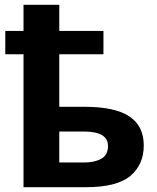

<svg xmlns="http://www.w3.org/2000/svg" viewBox="-20 -780 654 800"><path d="M2 -554V-651H78V-760H227V-651H411V-554H227V-335H332Q459 -335 519 -295Q579 -255 579 -174Q579 -94 523 -47Q467 0 338 0H78V-554ZM227 -232V-103H331Q374 -103 402 -118.5Q430 -134 430 -172Q430 -232 329 -232Z"/></svg>

Font: BC Sans
Style: Bold
Weight: 700
Designer: Monotype Design Team
Province of B.C.
Foundry: Monotype Imaging Inc.
Version: Version 2.000;GOOG;noto-source:20170915:90ef993387c0